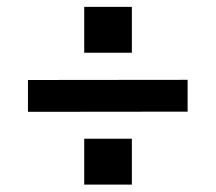

<svg xmlns="http://www.w3.org/2000/svg" viewBox="-20 -636 613 546"><path d="M59.5 -318V-408.5L513.5 -409V-318.5ZM219.5 -111V-241.5H355V-111ZM219.5 -486V-616.5H355V-486Z"/></svg>

Font: Public Sans Thin SemiBold
Style: Regular
Weight: 600
Version: Version 2.001